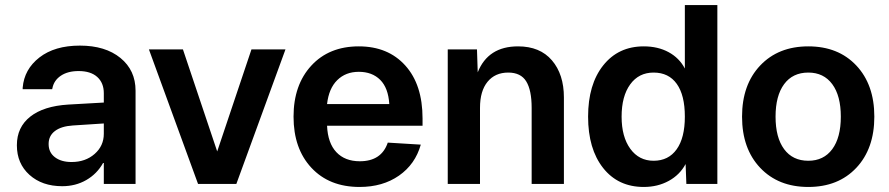

<svg xmlns="http://www.w3.org/2000/svg" viewBox="-20 -730 3529 762"><path d="M227 9Q147 9 97 -36Q47 -81 47 -153V-154Q47 -225 100 -267Q153 -309 251 -315L392 -323V-360Q392 -401 366 -424.5Q340 -448 292 -448Q249 -448 221.5 -429.5Q194 -411 188 -380L187 -376H70V-382Q76 -455 136.5 -502Q197 -549 297 -549Q398 -549 458 -500Q518 -451 518 -370V-8V-7V0H392V-83H389Q365 -40 322.5 -15.5Q280 9 227 9ZM173 -158Q173 -125 198 -106Q223 -87 264 -87Q319 -87 355.5 -119Q392 -151 392 -199V-240L269 -232Q223 -229 198 -210Q173 -191 173 -159Z M766 0 571 -534H706L842 -129L978 -534H1113L918 0Z M1407 12Q1287 12 1216 -64Q1145 -140 1145 -267Q1145 -393 1215.5 -469.5Q1286 -546 1404 -546Q1520 -546 1588.5 -470Q1657 -394 1657 -260V-231H1278Q1281 -162 1315 -126Q1349 -90 1408 -90Q1494 -90 1519 -164L1650 -156Q1628 -78 1563.5 -33Q1499 12 1407 12ZM1278 -317H1525Q1521 -381 1489 -413Q1457 -445 1404 -445Q1352 -445 1318.5 -412Q1285 -379 1278 -317Z M1757 0V-534H1873L1876 -443Q1917 -546 2036 -546Q2123 -546 2170.5 -490.5Q2218 -435 2218 -343V0H2090V-302Q2090 -372 2068.5 -407Q2047 -442 1997 -442Q1945 -442 1915 -405.5Q1885 -369 1885 -302V0Z M2535 12Q2433 12 2373.5 -63.5Q2314 -139 2314 -267Q2314 -395 2374 -470.5Q2434 -546 2535 -546Q2591 -546 2633.5 -523Q2676 -500 2698 -458V-710H2827V0H2704L2701 -79Q2678 -36 2634 -12Q2590 12 2535 12ZM2574 -92Q2633 -92 2665.5 -137.5Q2698 -183 2698 -267Q2698 -352 2666 -397Q2634 -442 2574 -442Q2515 -442 2481 -395Q2447 -348 2447 -267Q2447 -187 2481.5 -139.5Q2516 -92 2574 -92Z M3378.5 -64Q3307 12 3188 12Q3069 12 2997 -64Q2925 -140 2925 -267Q2925 -394 2997 -470Q3069 -546 3188 -546Q3307 -546 3378.5 -470Q3450 -394 3450 -267Q3450 -140 3378.5 -64ZM3188 -92Q3249 -92 3283 -138Q3317 -184 3317 -267Q3317 -350 3283 -396Q3249 -442 3188 -442Q3126 -442 3092 -396Q3058 -350 3058 -267Q3058 -184 3092 -138Q3126 -92 3188 -92Z"/></svg>

Font: Txt Sans SemiBold
Style: Regular
Weight: 600
Designer: Open Source
Foundry: XRLN
Version: Version 1.0